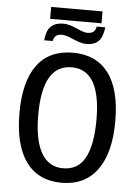

<svg xmlns="http://www.w3.org/2000/svg" viewBox="-60 -942 720 998"><g transform="rotate(5 300.0 -443.0)"><path d="M549.8 -332.5Q549.8 -168 485.1 -79.1Q420.4 9.8 299.3 9.8Q177.7 9.8 113.8 -77.6Q49.8 -165 49.8 -332.5Q49.8 -497.1 113.3 -583Q176.8 -668.9 300.3 -668.9Q420.9 -668.9 485.4 -584.2Q549.8 -499.5 549.8 -332.5ZM451.7 -332.5Q451.7 -592.8 300.3 -592.8Q147.9 -592.8 147.9 -332.5Q147.9 -200.7 186.5 -133.3Q225.1 -65.9 299.8 -65.9Q379.4 -65.9 415.5 -134.3Q451.7 -202.6 451.7 -332.5ZM434.1 -834H166V-896H434.1ZM361.8 -720.2Q336.9 -720.2 295.9 -738.8Q254.4 -756.8 236.8 -756.8Q214.8 -756.8 203.9 -748.3Q192.9 -739.7 189 -720.2H144.5Q149.9 -760.3 160.4 -777.8Q170.9 -795.4 189.5 -805.2Q208 -814.9 238.8 -814.9Q265.6 -814.9 306.2 -796.9Q346.7 -778.3 363.3 -778.3Q386.7 -778.3 397.2 -787.6Q407.7 -796.9 410.6 -814.9H455.6Q449.7 -775.4 439.5 -757.3Q429.2 -739.3 410.9 -729.7Q392.6 -720.2 361.8 -720.2Z"/></g></svg>

Font: Cousine
Style: Regular
Weight: 400
Monospace: yes
Designer: Steve Matteson
Foundry: Monotype Imaging Inc.
Version: Version 1.21